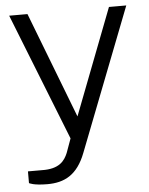

<svg xmlns="http://www.w3.org/2000/svg" viewBox="-51 -572 610 784"><g transform="rotate(-5 254.0 -180.5)"><path d="M112 169C181 169 235 143 269 54L496 -530H425L258 -96L91 -530H16L222 -9L201 49C188 80 166 112 93 110H37V158C37 158 54 169 112 169Z"/></g></svg>

Font: Cheyenne Sans Light
Style: Regular
Weight: 300
Designer: The Public Sans project authors (U.S. Web Design System), Libre Franklin designed by Pablo Impallari and Rodrigo Fuenzal
Foundry: The Cheyenne Sans Project Authors
Version: Version 2.007